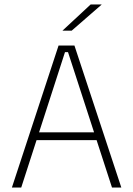

<svg xmlns="http://www.w3.org/2000/svg" viewBox="-20 -844 600 864"><path d="M75.5 0H33.5L243.5 -639H315L526 0H484L286 -609.5H272.5ZM426 -213.5H133V-248.5H426ZM261.5 -706.5 388 -824H437V-823L302.5 -706H261.5Z"/></svg>

Font: Anek Malayalam ExtraLight
Style: Regular
Weight: 250
Version: Version 1.003